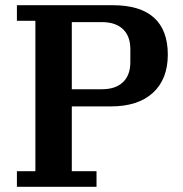

<svg xmlns="http://www.w3.org/2000/svg" viewBox="-20 -718 705 738"><path d="M45 -60H116V-638H45V-698H413Q519 -698 572 -650Q625 -602 625 -508Q625 -414 568 -361.5Q511 -309 406 -309H256V-60H351V0H45ZM256 -375H372Q424 -375 452.5 -402Q481 -429 481 -479V-529Q481 -579 452.5 -606Q424 -633 372 -633H256Z"/></svg>

Font: IBM Plex Serif SmBld
Style: Regular
Weight: 600
Designer: Mike Abbink, Paul van der Laan, Pieter van Rosmalen
Foundry: Bold Monday
Version: Version 3.001